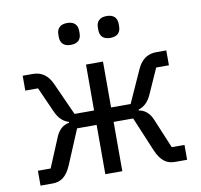

<svg xmlns="http://www.w3.org/2000/svg" viewBox="-80 -806 930 890"><g transform="rotate(-10 385.0 -360.5)"><path d="M292 -618C326 -618 341 -636 341 -664V-675C341 -703 326 -721 292 -721C258 -721 243 -703 243 -675V-664C243 -636 258 -618 292 -618ZM478 -618C512 -618 527 -636 527 -664V-675C527 -703 512 -721 478 -721C444 -721 429 -703 429 -675V-664C429 -636 444 -618 478 -618ZM40 0H97C133 0 162 -16 185 -70L253 -232H345V0H425V-232H517L585 -70C608 -16 637 0 673 0H730V-70H670L612 -209C598 -243 575 -260 549 -264V-268C575 -276 595 -294 610 -327L663 -446H723V-516H676C636 -516 606 -497 586 -453L517 -300H425V-516H345V-300H253L184 -453C164 -497 134 -516 94 -516H47V-446H107L160 -327C175 -294 195 -276 221 -268V-264C195 -260 172 -243 158 -209L100 -70H40Z"/></g></svg>

Font: LVC Sans
Style: Regular
Weight: 400
Designer: Mike Abbink, Paul van der Laan, Pieter van Rosmalen
Foundry: Bold Monday
Version: Version 3.0